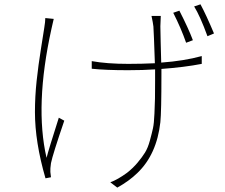

<svg xmlns="http://www.w3.org/2000/svg" viewBox="-20 -812 1040 888"><path d="M872.1 -626 840.8 -614.3Q817.4 -681.6 781.2 -752.9L809.6 -762.7Q851.6 -680.7 872.1 -626ZM189.5 -728.5 228.5 -724.6Q226.6 -717.8 223.1 -701.2Q219.7 -684.6 217.8 -677.7Q139.6 -323.2 195.3 -82Q205.1 -121.1 252 -267.6L277.3 -253.9Q223.6 -96.7 215.8 -57.6Q211.9 -31.2 212.9 -16.6Q215.8 6.8 215.8 7.8L190.4 12.7Q141.6 -155.3 141.6 -293.9Q141.6 -365.2 149.4 -438Q157.2 -510.7 169.9 -589.4Q182.6 -668 184.6 -682.6Q189.5 -711.9 189.5 -728.5ZM680.7 -738.3H723.6Q721.7 -705.1 721.7 -690.4Q721.7 -679.7 723.1 -617.7Q724.6 -555.7 725.6 -522.5Q832 -530.3 913.1 -552.7V-516.6Q833 -501 726.6 -493.2V-467.8Q726.6 -295.9 721.7 -247.1Q705.1 -97.7 615.2 -11.7Q577.1 25.4 522.5 55.7L490.2 31.2Q524.4 18.6 567.4 -12.7Q594.7 -34.2 615.7 -59.1Q636.7 -84 650.4 -106Q664.1 -127.9 673.3 -162.1Q682.6 -196.3 687.5 -218.8Q692.4 -241.2 694.3 -286.6Q696.3 -332 696.8 -356.9Q697.3 -381.8 697.3 -438.5Q697.3 -458 697.3 -467.8V-491.2Q641.6 -487.3 572.3 -487.3Q468.8 -487.3 404.3 -494.1V-529.3Q474.6 -516.6 573.2 -516.6Q634.8 -516.6 696.3 -519.5Q691.4 -665 689.5 -689.5Q687.5 -707 680.7 -738.3ZM877.9 -782.2 907.2 -792Q933.6 -743.2 969.7 -657.2L939.5 -644.5Q905.3 -738.3 877.9 -782.2Z"/></svg>

Font: GenEi Gothic M ExtraLight
Style: Regular
Weight: 200
Designer: o_tamon (Modified); [Source Han Sans]
Ryoko NISHIZUKA  (kana & ideographs); Paul D. Hunt (Latin, Greek & Cyrillic); Wenl
Version: Version 1.1a;Original Version 1.004